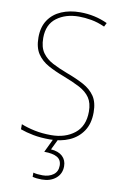

<svg xmlns="http://www.w3.org/2000/svg" viewBox="-103 -782 693 1080"><g transform="rotate(10 243.5 -242.0)"><path d="M437 -182Q437 -118 408.5 -75.5Q380 -33 331.5 -11.5Q283 10 221 10Q167 10 125.5 2Q84 -6 51 -18V-47Q86 -33 129 -24Q172 -15 223 -15Q304 -15 357 -57Q410 -99 410 -182Q410 -231 389.5 -261Q369 -291 330 -311.5Q291 -332 236 -353Q185 -372 145 -394Q105 -416 81.5 -451Q58 -486 58 -544Q58 -604 85 -644Q112 -684 159 -704Q206 -724 265 -724Q349 -724 422 -690L411 -668Q371 -686 333.5 -692.5Q296 -699 263 -699Q187 -699 136 -661Q85 -623 85 -546Q85 -493 107 -462Q129 -431 166.5 -411.5Q204 -392 249 -375Q306 -354 348 -331.5Q390 -309 413.5 -274.5Q437 -240 437 -182ZM326 145Q326 188 295 214Q264 240 215 240Q184 240 162 234V210Q183 216 215 216Q252 216 276.5 198Q301 180 301 146Q301 113 276 98.5Q251 84 202 84L242 0H268L237 64Q280 67 303 88.5Q326 110 326 145Z"/></g></svg>

Font: Noto Sans Myanmar UI SemiCondensed Thin
Style: Regular
Weight: 100
Width: 4
Designer: Monotype Design Team
Foundry: Monotype Imaging Inc.
Version: Version 2.103; ttfautohint (v1.8.4.7-5d5b)